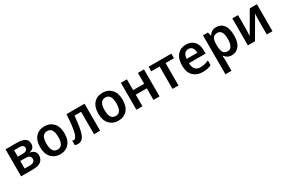

<svg xmlns="http://www.w3.org/2000/svg" viewBox="123 -1823 4945 3335"><g transform="rotate(-30 2595.0 -155.5)"><path d="M511 -402Q511 -480 455 -510.5Q399 -541 307 -541H74V0H308Q428 0 477.5 -45Q527 -90 527 -160Q527 -215 494 -245Q461 -275 410 -282V-286Q511 -307 511 -402ZM389 -390Q389 -324 289 -324H195V-453H303Q389 -453 389 -390ZM402 -164Q402 -86 299 -86H195V-238H298Q402 -238 402 -164Z M1101 -271Q1101 -405 1033 -478Q965 -551 858 -551Q745 -551 679 -478Q613 -405 613 -271Q613 -136 681.5 -63Q750 10 855 10Q968 10 1034.5 -63Q1101 -136 1101 -271ZM738 -271Q738 -455 856 -455Q920 -455 948 -407.5Q976 -360 976 -271Q976 -182 948 -133.5Q920 -85 857 -85Q794 -85 766 -133.5Q738 -182 738 -271Z M1659 0V-541H1297Q1281 -287 1254 -187Q1227 -87 1187 -87Q1169 -87 1152 -94V-3Q1174 8 1214 8Q1304 8 1344.5 -97Q1385 -202 1404 -449H1537V0Z M2267 -271Q2267 -405 2199 -478Q2131 -551 2024 -551Q1911 -551 1845 -478Q1779 -405 1779 -271Q1779 -136 1847.5 -63Q1916 10 2021 10Q2134 10 2200.5 -63Q2267 -136 2267 -271ZM1904 -271Q1904 -455 2022 -455Q2086 -455 2114 -407.5Q2142 -360 2142 -271Q2142 -182 2114 -133.5Q2086 -85 2023 -85Q1960 -85 1932 -133.5Q1904 -182 1904 -271Z M2508 -541V-324H2729V-541H2851V0H2729V-232H2508V0H2387V-541Z M3399 -449H3231V0H3111V-449H2944V-541H3399Z M3694 -551Q3587 -551 3522 -477.5Q3457 -404 3457 -266Q3457 -129 3529 -59.5Q3601 10 3713 10Q3771 10 3811.5 1Q3852 -8 3890 -27V-122Q3849 -102 3809.5 -92Q3770 -82 3721 -82Q3586 -82 3581 -244H3916V-306Q3916 -420 3856.5 -485.5Q3797 -551 3694 -551ZM3695 -463Q3748 -463 3773 -425Q3798 -387 3799 -328H3584Q3595 -463 3695 -463Z M4269 -455Q4324 -455 4351 -407Q4378 -359 4378 -273Q4378 -188 4351.5 -137Q4325 -86 4271 -86Q4204 -86 4179.5 -134Q4155 -182 4155 -272V-288Q4155 -373 4181 -414Q4207 -455 4269 -455ZM4305 -551Q4246 -551 4211.5 -527Q4177 -503 4155 -469H4150L4133 -541H4034V240H4155V20Q4155 1 4153 -22.5Q4151 -46 4149 -64H4155Q4176 -35 4210.5 -12.5Q4245 10 4302 10Q4390 10 4446.5 -61.5Q4503 -133 4503 -271Q4503 -410 4449 -480.5Q4395 -551 4305 -551Z M4737 -541H4623V0H4765L5008 -417Q5006 -396 5004 -348Q5002 -300 5002 -269V0H5116V-541H4973L4730 -123Q4731 -141 4734 -191Q4737 -241 4737 -267Z"/></g></svg>

Font: Noto Sans Display Medium
Style: Regular
Weight: 500
Designer: Monotype Design Team
Foundry: Monotype Imaging Inc.
Version: Version 1.900